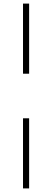

<svg xmlns="http://www.w3.org/2000/svg" viewBox="-20 -828 290 1068"><path d="M108 -418V-808H142V-418ZM108 220V-170H142V220Z"/></svg>

Font: Encode Sans Expanded Thin
Style: Regular
Weight: 100
Width: 7
Designer: Multiple Designers
Foundry: Impallari Type
Version: Version 3.000; ttfautohint (v1.8.3) -l 8 -r 50 -G 200 -x 14 